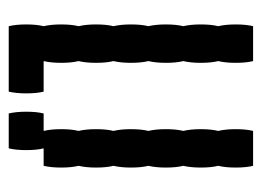

<svg xmlns="http://www.w3.org/2000/svg" viewBox="-100 -500 600 440"><g transform="rotate(90 200.0 -280.0)"><path d="M190 -80Q194 -64 194 -40Q194 -17 190 0H40Q36 -17 36 -40Q36 -64 40 -80Q36 -97 36 -120Q36 -144 40 -160Q36 -177 36 -200Q36 -224 40 -240Q36 -257 36 -280Q36 -304 40 -320Q36 -337 36 -360Q36 -384 40 -400Q36 -417 36 -440Q36 -464 40 -480Q36 -497 36 -520Q36 -544 40 -560H120Q124 -544 124 -520Q124 -497 120 -480Q124 -464 124 -440Q124 -417 120 -400Q124 -384 124 -360Q124 -337 120 -320Q124 -304 124 -280Q124 -257 120 -240Q124 -224 124 -200Q124 -177 120 -160Q124 -144 124 -120Q124 -97 120 -80ZM364 -440Q364 -417 360 -400Q364 -384 364 -360Q364 -337 360 -320Q364 -304 364 -280Q364 -257 360 -240Q364 -224 364 -200Q364 -177 360 -160Q364 -144 364 -120Q364 -97 360 -80H320Q324 -64 324 -40Q324 -17 320 0H240Q236 -17 236 -40Q236 -64 240 -80H280Q276 -97 276 -120Q276 -144 280 -160Q276 -177 276 -200Q276 -224 280 -240Q276 -257 276 -280Q276 -304 280 -320Q276 -337 276 -360Q276 -384 280 -400Q276 -417 276 -440Q276 -464 280 -480Q276 -497 276 -520Q276 -544 280 -560H360Q364 -544 364 -520Q364 -497 360 -480Q364 -464 364 -440Z"/></g></svg>

Font: VT323
Style: Regular
Weight: 400
Monospace: yes
Designer: Peter Hull
Version: Version 2.000